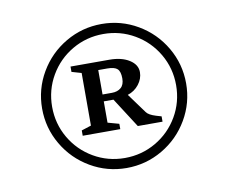

<svg xmlns="http://www.w3.org/2000/svg" viewBox="-59 -824 717 604"><g transform="rotate(-10 300.0 -522.0)"><path d="M70 -522Q70 -584 101 -637Q132 -690 185 -721Q238 -752 300 -752Q362 -752 415 -721Q468 -690 499 -637Q530 -584 530 -522Q530 -460 499 -407Q468 -354 415 -323Q362 -292 300 -292Q238 -292 185 -323Q132 -354 101 -407Q70 -460 70 -522ZM300 -324Q354 -324 399.5 -350.5Q445 -377 471.5 -422.5Q498 -468 498 -522Q498 -576 471.5 -621.5Q445 -667 399.5 -693.5Q354 -720 300 -720Q246 -720 200.5 -693.5Q155 -667 128.5 -621.5Q102 -576 102 -522Q102 -468 128.5 -422.5Q155 -377 200.5 -350.5Q246 -324 300 -324ZM181 -433 212 -443V-611L181 -620V-637H305Q344 -637 368.5 -621.5Q393 -606 393 -582Q393 -561 379 -543Q365 -525 343 -518L389 -455Q396 -445 419 -438L436 -433V-416H357L296 -511H265V-443L301 -433V-416H181ZM335 -572Q335 -594 326 -602.5Q317 -611 294 -611H265V-533H295Q313 -533 324 -542.5Q335 -552 335 -572Z"/></g></svg>

Font: Wittgenstein
Style: Regular
Weight: 400
Designer: Jörg Drees
Foundry: Jörg Drees
Version: Version 1.003;Glyphs 3.1.2 (3151)